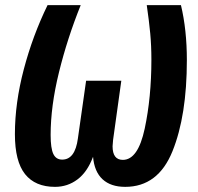

<svg xmlns="http://www.w3.org/2000/svg" viewBox="-20 -712 771 747"><path d="M38 -190Q38 -311 72.5 -442Q107 -573 165 -692H294Q242 -563 209.5 -431Q177 -299 177 -187Q177 -135 187.5 -113Q198 -91 222 -91Q272 -91 283 -173L315 -398H452L420 -168Q418 -150 418 -143Q418 -90 458 -90Q517 -90 543 -211.5Q569 -333 569 -480Q569 -534 564.5 -582Q560 -630 551 -692H684Q707 -596 707 -478Q707 -262 651 -123.5Q595 15 467 15Q411 15 379 -14.5Q347 -44 342 -102Q320 -43 281.5 -14Q243 15 194 15Q117 15 77.5 -34.5Q38 -84 38 -190Z"/></svg>

Font: Fira Sans Extra Condensed SemiBold
Style: Italic
Weight: 600
Width: 3
Italic angle: -8°
Designer: Carrois Corporate & Edenspiekermann AG
Foundry: Carrois Corporate GbR & Edenspiekermann AG
Version: Version 4.203